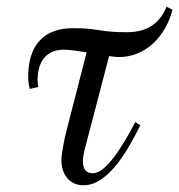

<svg xmlns="http://www.w3.org/2000/svg" viewBox="-20 -540 534 572"><path d="M64 -312C64 -300 65 -287 69 -275L94 -281C93 -286 92 -292 92 -302C92 -342 107 -392 171 -392C187 -392 213 -388 238 -384L178 -150C174 -135 163 -86 163 -62C163 -23 185 12 229 12C306 12 367 -104 398 -167L383 -176C345 -104 296 -24 257 -24C230 -24 227 -44 227 -62C227 -74 231 -90 234 -101L305 -373C317 -371 326 -370 334 -370C416 -370 474 -434 494 -511L476 -520C462 -485 433 -444 358 -444C325 -444 300 -446 276 -450C251 -454 230 -456 198 -456C89 -456 64 -379 64 -312Z"/></svg>

Font: Old Standard
Style: Italic
Weight: 400
Italic angle: -15.2°
Designer: Alexey Kryukov <alexios@thessalonica.org.ru>
Version: Version 2.0